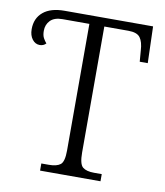

<svg xmlns="http://www.w3.org/2000/svg" viewBox="-81 -781 728 848"><g transform="rotate(10 283.0 -357.0)"><path d="M156 0V-32H190Q225 -32 241.5 -45Q258 -58 258 -108V-676H138Q101 -676 83 -657.5Q65 -639 65 -611Q65 -591 71.5 -579Q78 -567 86 -558Q75 -546 58 -546Q38 -546 24.5 -563.5Q11 -581 11 -609Q11 -658 44.5 -686Q78 -714 140 -714H537L542 -550H506L502 -600Q500 -638 486 -657Q472 -676 433 -676H325V-111Q325 -59 341.5 -45.5Q358 -32 392 -32H427V0Z"/></g></svg>

Font: Noto Serif SemiCondensed Light
Style: Regular
Weight: 300
Width: 4
Designer: Monotype Design Team
Foundry: Monotype Imaging Inc.
Version: Version 2.013